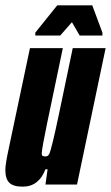

<svg xmlns="http://www.w3.org/2000/svg" viewBox="-23 -690 415 718"><path d="M-3 -55Q-3 -76 10 -136L89 -510H212L153 -228Q134 -137 133 -116Q133 -109 136.5 -107Q140 -105 148 -105Q156 -105 160.5 -113Q165 -121 174.5 -160Q184 -199 198 -266L249 -510H372L265 0H147L155 -57H147Q122 8 62 8Q27 8 12 -6.5Q-3 -21 -3 -55ZM109 -557V-568L191 -670H322L360 -568V-557H275L246 -607L202 -557Z"/></svg>

Font: Saira Ultra Condensed Black
Style: Italic
Weight: 900
Width: 1
Italic angle: -12°
Designer: Hector Gatti with collaboration of the Omnibus-Type team
Foundry: Omnibus-Type
Version: Version 1.001; ttfautohint (v1.8)